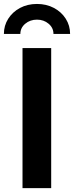

<svg xmlns="http://www.w3.org/2000/svg" viewBox="-51 -977 384 997"><path d="M214.8 -727.5V0H65.9V-727.5ZM141.1 -956.5Q189.9 -956.5 229 -935.8Q268.1 -915 290.5 -879.6Q313 -844.2 313 -800.8H226.6Q226.6 -832.5 201.4 -853.8Q176.3 -875 141.1 -875Q105.5 -875 80.1 -853.8Q54.7 -832.5 54.7 -800.8H-30.8Q-30.8 -844.2 -8.3 -879.6Q14.2 -915 53 -935.8Q91.8 -956.5 141.1 -956.5Z"/></svg>

Font: Inter-Bold
Style: Bold
Weight: 700
Designer: Rasmus Andersson
Foundry: rsms
Version: Version 4.000;git-a52131595